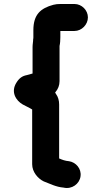

<svg xmlns="http://www.w3.org/2000/svg" viewBox="-20 -765 510 961"><path d="M282 -579V-610H353C389 -610 420 -642 420 -678C420 -714 389 -745 353 -745H282C270 -745 258 -744 247 -741C184 -724 147 -693 147 -614V-579C147 -576 147 -572 146 -569C146 -555 143 -544 143 -530V-397C134 -394 124 -392 114 -389C92 -385 76 -374 62 -351C33 -305 59 -262 94 -242C108 -234 127 -226 141 -217V57C141 96 170 129 199 143C229 154 260 171 298 174C340 184 378 155 383 118C389 79 359 47 326 42C305 40 292 35 276 28V-242C276 -262 271 -280 260 -295C259 -297 257 -299 256 -302C271 -319 278 -338 278 -359V-535C281 -548 282 -563 282 -579Z"/></svg>

Font: Electronic
Style: UltThk
Weight: 900
Version: Version 1.011